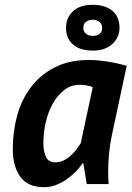

<svg xmlns="http://www.w3.org/2000/svg" viewBox="-20 -763 546 797"><path d="M444 -200Q436 -162 432.5 -123Q429 -84 429 -49Q429 -35 429.5 -22.5Q430 -10 431 1H340L326 -85H322Q311 -67 293.5 -49.5Q276 -32 255 -17.5Q234 -3 210.5 5.5Q187 14 162 14Q96 14 64.5 -29Q33 -72 33 -144Q33 -217 51.5 -284Q70 -351 109 -402Q148 -453 207.5 -483.5Q267 -514 349 -514Q384 -514 425.5 -507.5Q467 -501 506 -490ZM209 -89Q227 -89 243 -96.5Q259 -104 272.5 -116Q286 -128 296.5 -142Q307 -156 315 -168L365 -401Q354 -406 339.5 -408.5Q325 -411 311 -411Q275 -411 247 -389.5Q219 -368 199.5 -333.5Q180 -299 170 -255.5Q160 -212 160 -168Q160 -136 170.5 -112.5Q181 -89 209 -89ZM254 -647Q254 -689 282.5 -716Q311 -743 365 -743Q416 -743 446 -718.5Q476 -694 476 -647Q476 -608 446.5 -580.5Q417 -553 365 -553Q312 -553 283 -578.5Q254 -604 254 -647ZM326 -647Q326 -631 337.5 -622.5Q349 -614 365 -614Q382 -614 393 -622Q404 -630 404 -647Q404 -664 392.5 -672.5Q381 -681 365 -681Q349 -681 337.5 -673Q326 -665 326 -647Z"/></svg>

Font: PT Sans
Style: Bold Italic
Weight: 700
Italic angle: -12°
Designer: A.Korolkova, O.Umpeleva, V.Yefimov
Foundry: ParaType Ltd
Version: Version 2.003W OFL